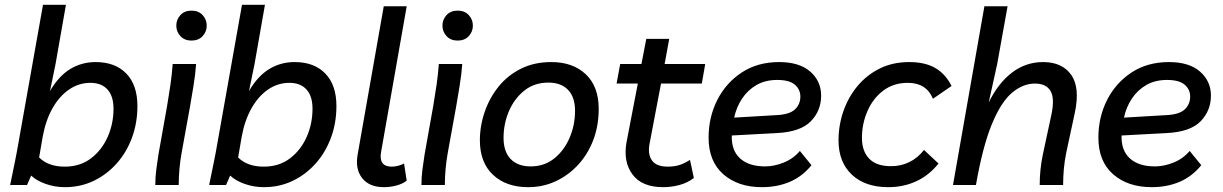

<svg xmlns="http://www.w3.org/2000/svg" viewBox="-20 -766 5064 795"><path d="M249 9Q207 9 169 -4.5Q131 -18 109 -39L92 0H22Q32 -49 41 -92.5Q50 -136 57 -178L158 -746H253L210 -501L187 -389Q223 -451 270.5 -480Q318 -509 376 -509Q457 -509 503 -461.5Q549 -414 549 -327Q549 -257 526.5 -196Q504 -135 463 -89Q422 -43 367.5 -17Q313 9 249 9ZM248 -76Q312 -76 357 -110.5Q402 -145 426 -199.5Q450 -254 450 -316Q450 -368 425 -395.5Q400 -423 354 -423Q306 -423 265.5 -395Q225 -367 197 -317Q169 -267 157 -201L142 -114Q180 -76 248 -76Z M623 0Q623 -31 627 -63Q631 -95 636 -126L672 -328Q680 -375 686 -417Q692 -459 695 -501H792Q789 -458 781 -409.5Q773 -361 767 -326L732 -133Q726 -99 723 -66Q720 -33 720 0ZM773 -598Q744 -598 727 -616.5Q710 -635 710 -660Q710 -685 727 -703.5Q744 -722 773 -722Q802 -722 819 -703.5Q836 -685 836 -660Q836 -635 819 -616.5Q802 -598 773 -598Z M1073 9Q1031 9 993 -4.5Q955 -18 933 -39L916 0H846Q856 -49 865 -92.5Q874 -136 881 -178L982 -746H1077L1034 -501L1011 -389Q1047 -451 1094.5 -480Q1142 -509 1200 -509Q1281 -509 1327 -461.5Q1373 -414 1373 -327Q1373 -257 1350.5 -196Q1328 -135 1287 -89Q1246 -43 1191.5 -17Q1137 9 1073 9ZM1072 -76Q1136 -76 1181 -110.5Q1226 -145 1250 -199.5Q1274 -254 1274 -316Q1274 -368 1249 -395.5Q1224 -423 1178 -423Q1130 -423 1089.5 -395Q1049 -367 1021 -317Q993 -267 981 -201L966 -114Q1004 -76 1072 -76Z M1570 9Q1509 9 1479.5 -28.5Q1450 -66 1461 -127L1569 -740H1664L1558 -137Q1547 -76 1602 -76Q1616 -76 1630 -80Q1644 -84 1653 -89L1664 -18Q1648 -5 1622 2Q1596 9 1570 9Z M1725 0Q1725 -31 1729 -63Q1733 -95 1738 -126L1774 -328Q1782 -375 1788 -417Q1794 -459 1797 -501H1894Q1891 -458 1883 -409.5Q1875 -361 1869 -326L1834 -133Q1828 -99 1825 -66Q1822 -33 1822 0ZM1875 -598Q1846 -598 1829 -616.5Q1812 -635 1812 -660Q1812 -685 1829 -703.5Q1846 -722 1875 -722Q1904 -722 1921 -703.5Q1938 -685 1938 -660Q1938 -635 1921 -616.5Q1904 -598 1875 -598Z M2263 -509Q2352 -509 2405.5 -458.5Q2459 -408 2459 -315Q2459 -246 2437 -187.5Q2415 -129 2375 -85Q2335 -41 2282 -16Q2229 9 2167 9Q2076 9 2021.5 -42Q1967 -93 1967 -185Q1967 -245 1987 -303Q2007 -361 2044.5 -407.5Q2082 -454 2137 -481.5Q2192 -509 2263 -509ZM2177 -77Q2234 -77 2275 -110Q2316 -143 2338.5 -195.5Q2361 -248 2361 -307Q2361 -364 2332 -394Q2303 -424 2251 -424Q2192 -424 2150.5 -390.5Q2109 -357 2087 -305Q2065 -253 2065 -195Q2065 -138 2094.5 -107.5Q2124 -77 2177 -77Z M2726 9Q2638 9 2599 -43.5Q2560 -96 2574 -176L2621 -420H2533L2548 -501H2636L2656 -605H2751L2732 -501H2900L2886 -420H2717L2670 -173Q2661 -129 2679 -102.5Q2697 -76 2745 -76Q2770 -76 2791 -82Q2812 -88 2837 -104L2853 -29Q2827 -9 2793.5 0Q2760 9 2726 9Z M3135 9Q3036 9 2975 -44.5Q2914 -98 2914 -196Q2914 -281 2950 -352Q2986 -423 3051.5 -466Q3117 -509 3206 -509Q3290 -509 3335 -469.5Q3380 -430 3380 -370Q3380 -308 3337.5 -264Q3295 -220 3197 -215L3010 -205Q3008 -143 3044.5 -110Q3081 -77 3148 -77Q3186 -77 3225.5 -93Q3265 -109 3292 -141L3340 -82Q3302 -35 3250 -13Q3198 9 3135 9ZM3198 -435Q3149 -435 3112.5 -414Q3076 -393 3052.5 -357.5Q3029 -322 3020 -279L3190 -289Q3248 -291 3271 -312.5Q3294 -334 3294 -366Q3294 -396 3271 -415.5Q3248 -435 3198 -435Z M3658 9Q3562 9 3507 -43Q3452 -95 3452 -185Q3452 -247 3472 -305Q3492 -363 3530 -409Q3568 -455 3622 -482Q3676 -509 3745 -509Q3810 -509 3852.5 -484.5Q3895 -460 3920 -410L3843 -357Q3816 -423 3739 -423Q3680 -423 3637.5 -391Q3595 -359 3572 -306.5Q3549 -254 3549 -195Q3549 -139 3580 -108Q3611 -77 3672 -78Q3710 -78 3744.5 -94.5Q3779 -111 3806 -145L3866 -89Q3827 -40 3774 -15.5Q3721 9 3658 9Z M3926 0 4056 -740H4152L4109 -501L4074 -342Q4114 -423 4171 -466Q4228 -509 4299 -509Q4378 -509 4415.5 -456Q4453 -403 4430 -297L4395 -134Q4388 -100 4385 -66.5Q4382 -33 4382 0H4285Q4285 -64 4298 -126L4333 -289Q4348 -358 4330 -389Q4312 -420 4265 -420Q4216 -420 4170.5 -382Q4125 -344 4087 -252Q4049 -160 4021 0Z M4749 9Q4650 9 4589 -44.5Q4528 -98 4528 -196Q4528 -281 4564 -352Q4600 -423 4665.5 -466Q4731 -509 4820 -509Q4904 -509 4949 -469.5Q4994 -430 4994 -370Q4994 -308 4951.5 -264Q4909 -220 4811 -215L4624 -205Q4622 -143 4658.5 -110Q4695 -77 4762 -77Q4800 -77 4839.5 -93Q4879 -109 4906 -141L4954 -82Q4916 -35 4864 -13Q4812 9 4749 9ZM4812 -435Q4763 -435 4726.5 -414Q4690 -393 4666.5 -357.5Q4643 -322 4634 -279L4804 -289Q4862 -291 4885 -312.5Q4908 -334 4908 -366Q4908 -396 4885 -415.5Q4862 -435 4812 -435Z"/></svg>

Font: Livvic Medium
Style: Italic
Weight: 500
Italic angle: -10°
Designer: Jacques Le Bailly, Baron von Fonthausen
Version: Version 1.001; ttfautohint (v1.8.2)